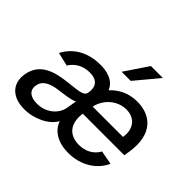

<svg xmlns="http://www.w3.org/2000/svg" viewBox="-174 -1020 1269 1269"><g transform="rotate(45 460.5 -385.0)"><path d="M186.1 12.1C280.5 12.1 372.9 -34.8 406.6 -95.9H409.4C433.2 -29.5 501.1 11 596.2 11C711.3 11 805.4 -47.6 844.8 -136.4L747.9 -154.5C719.5 -103 669 -76.7 608.7 -76.7C519.5 -76.7 467.3 -133.9 480.5 -236.5L481.2 -240.8H869.3L875.4 -278.4C907 -475.9 803.3 -552.6 679.3 -552.6C604 -552.6 540.8 -523.8 492.2 -470.9C464.8 -539.1 389.9 -552.6 335.2 -552.6C235.4 -552.6 137.4 -512.8 85.9 -413.4L181.1 -390.6C203.8 -429.3 250.4 -466.6 321.4 -466.6C389.6 -466.6 418.7 -430.4 408.7 -369V-366.5C402 -328.5 361.9 -328.8 262.4 -317.1C157 -305 46.9 -277.7 25.9 -154.1C8.5 -47.2 79.2 12.1 186.1 12.1ZM130 -152.7C138.8 -209.5 193.9 -229.8 256.4 -237.9C291.2 -242.5 374.3 -251.8 392 -267L380.3 -196.7C369.7 -132.1 307.9 -73.2 219.5 -73.2C159.4 -73.2 121.4 -100.1 130 -152.7ZM466.6 -618.3H551.8L688.6 -782H576.7ZM494.7 -320.3 495 -324.2C512.8 -399.5 579.9 -464.8 665.5 -464.8C747.9 -464.8 791.5 -403.8 777.7 -320.3Z"/></g></svg>

Font: Margiela Sans Medium
Style: Italic
Weight: 500
Italic angle: -9.39999°
Designer: Stefan Endress, Andreas Faust
Version: Version 1.100;FEAKit 1.0